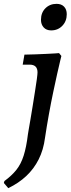

<svg xmlns="http://www.w3.org/2000/svg" viewBox="-83 -735 367 998"><path d="M151 -19Q143 44 118 93.5Q93 143 53.5 180Q14 217 -40 243L-63 216L-60 206Q-22 178 2 148Q26 118 40 74Q54 30 62 -36Q62 -36 65.5 -57.5Q69 -79 75 -112.5Q81 -146 87 -185Q93 -224 99 -260.5Q105 -297 108.5 -323.5Q112 -350 112 -359Q112 -399 71 -399H35L44 -451Q70 -451 101 -452.5Q132 -454 160 -455Q188 -456 206 -457.5Q224 -459 224 -459L236 -444Q236 -444 230 -419.5Q224 -395 214.5 -352.5Q205 -310 193.5 -255.5Q182 -201 171 -140Q160 -79 151 -19ZM183 -577Q158 -577 144 -592.5Q130 -608 130 -632Q130 -669 153 -692Q176 -715 211 -715Q236 -715 250 -700.5Q264 -686 264 -661Q264 -625 241 -601Q218 -577 183 -577Z"/></svg>

Font: Alegreya SemiBold
Style: Italic
Weight: 600
Italic angle: -7°
Designer: Juan Pablo del Peral
Foundry: Huerta Tipografica
Version: Version 2.009